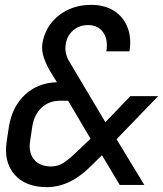

<svg xmlns="http://www.w3.org/2000/svg" viewBox="-20 -760 670 789"><path d="M172 9Q84 9 39 -43.5Q-6 -96 8 -182L17 -242Q31 -323 83.5 -371.5Q136 -420 214 -422L193 -456Q172 -489 161 -520.5Q150 -552 154 -580Q165 -651 220.5 -695.5Q276 -740 355 -740Q410 -740 448.5 -715.5Q487 -691 504 -647.5Q521 -604 512 -549H417Q425 -597 404 -627Q383 -657 342 -657Q306 -657 280.5 -635Q255 -613 250 -577Q244 -541 266 -505L413 -258L516 -365H630L459 -188L573 0H472L399 -122L350 -74Q266 9 172 9ZM190 -76Q219 -76 242 -91.5Q265 -107 290 -131L352 -190L260 -346H227Q182 -346 151.5 -318Q121 -290 113 -242L104 -182Q96 -134 119.5 -105Q143 -76 190 -76Z"/></svg>

Font: JetBrains Mono NL Medium
Style: Italic
Weight: 500
Italic angle: -9°
Monospace: yes
Designer: Philipp Nurullin, Konstantin Bulenkov
Foundry: JetBrains
Version: Version 2.305; ttfautohint (v1.8.4.7-5d5b)